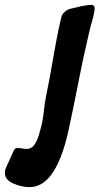

<svg xmlns="http://www.w3.org/2000/svg" viewBox="-75 -768 409 789"><path d="M-55 -58Q-55 -70 -51 -77L-19 -148Q-15 -160 -2 -160Q4 -160 16 -158Q28 -156 35 -156Q42 -156 48 -158.5Q54 -161 58.5 -164.5Q63 -168 67.5 -175Q72 -182 74.5 -186.5Q77 -191 80.5 -200.5Q84 -210 85 -214Q86 -218 88.5 -227.5Q91 -237 92 -239Q97 -257 100.5 -277.5Q104 -298 106 -318Q108 -338 109 -342Q112 -363 128 -442Q133 -470 142 -521Q151 -572 159 -614Q167 -656 176 -693Q179 -710 192 -720Q202 -730 219 -733Q252 -741 261 -743Q289 -748 301 -748Q314 -748 314 -733Q314 -724 308 -698Q306 -691 302.5 -678Q299 -665 298 -662Q291 -635 280 -585Q269 -535 266 -523Q257 -480 240 -394Q223 -308 213 -263Q162 1 47 1Q14 1 -20.5 -14Q-55 -29 -55 -58Z"/></svg>

Font: Bangerz Fix
Style: Regular
Weight: 400
Designer: vernon adams
Foundry: Vernon Adams
Version: Version 2.10;December 28, 2023;FontCreator 13.0.0.2683 64-bi